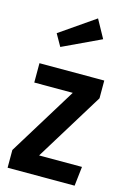

<svg xmlns="http://www.w3.org/2000/svg" viewBox="-123 -871 618 930"><g transform="rotate(15 186.0 -406.0)"><path d="M356 -440 145 -97H360L349 0H13V-89L224 -432H31V-529H356ZM299 -721 108 -631 74 -691 249 -812Z"/></g></svg>

Font: Fira Sans Compressed Medium
Style: Regular
Weight: 500
Width: 1
Designer: bBox Type GmbH & Carrois Corporate GbR & Edenspiekermann AG
Foundry: bBox Type GmbH & Carrois Corporate GbR & Edenspiekermann AG
Version: Version 4.301